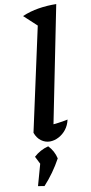

<svg xmlns="http://www.w3.org/2000/svg" viewBox="-107 -786 511 1077"><g transform="rotate(-10 148.5 -248.0)"><path d="M184 -635 102 -711Q146 -730 195.5 -738Q245 -746 297 -745ZM154 -30 131 -81Q163 -83 191.5 -86.5Q220 -90 247 -96Q240 -64 222 -41Q204 -18 179 -5Q154 8 129 8Q102 8 79.5 -8.5Q57 -25 46 -56L189 -713L297 -745ZM19 243 55 114 155 109Q113 186 55 249ZM70 155 31 78Q67 45 114 33Q145 65 155 109Z"/></g></svg>

Font: Piazzolla Thin
Style: Bold Italic
Weight: 700
Italic angle: -11.3°
Version: Version 2.005